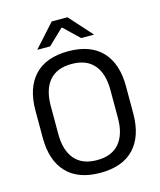

<svg xmlns="http://www.w3.org/2000/svg" viewBox="-123 -913 843 1012"><g transform="rotate(-15 299.0 -406.5)"><path d="M299.1 12.1Q178.1 12.1 115.1 -54.7Q52.1 -121.6 52.1 -245.8V-393.5Q52.1 -517.4 115.1 -584.3Q178.1 -651.1 299.1 -651.1Q420.1 -651.1 483.1 -584.3Q546.2 -517.4 546.2 -393.5V-245.8Q546.2 -121.6 483.1 -54.7Q420.1 12.1 299.1 12.1ZM299.1 -57.3Q379.9 -57.3 420.9 -105.7Q461.9 -154.2 461.9 -242.7V-396.8Q461.9 -485.7 420.9 -533.7Q379.9 -581.7 299.1 -581.7Q218.4 -581.7 177.4 -533.7Q136.4 -485.7 136.4 -396.8V-242.7Q136.4 -154.2 177.4 -105.7Q218.4 -57.3 299.1 -57.3ZM256.2 -825.1H342.2L453.2 -701.7V-700.4H383.9L301.1 -779.7H297.3L214.5 -700.4H145.2V-701.7Z"/></g></svg>

Font: Anek Odia Medium
Style: Regular
Weight: 500
Designer: Yesha Goshar & Mahesh Sahu (Odia), Yesha Goshar (Latin)
Foundry: Ek Type
Version: Version 1.003